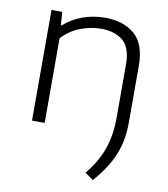

<svg xmlns="http://www.w3.org/2000/svg" viewBox="-86 -623 810 925"><g transform="rotate(10 319.0 -160.0)"><path d="M431 231 390 202Q443 138.5 467.2 69.8Q491.5 1 491.5 -84V-344Q491.5 -427.5 451.2 -460.8Q411 -494 344.5 -494Q294.5 -494 243.8 -474.8Q193 -455.5 154.5 -414V0H92.5V-541.5H145L149.5 -477H154Q194 -513 245.8 -531.2Q297.5 -549.5 355 -549.5Q444 -549.5 498.8 -502.8Q553.5 -456 553.5 -347V-69.5Q553.5 17 524.2 87.5Q495 158 431 231Z"/></g></svg>

Font: Encode Sans Exp Lt
Style: Regular
Weight: 300
Width: 7
Designer: Multiple Designers
Foundry: Impallari Type
Version: Version 3.002; ttfautohint (v1.8.3) -l 8 -r 50 -G 200 -x 14 